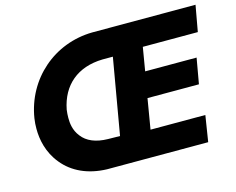

<svg xmlns="http://www.w3.org/2000/svg" viewBox="-98 -844 1212 988"><g transform="rotate(-15 508.0 -350.0)"><path d="M918 -139H626L653 -300H927L951 -436H677L698 -561H991L1016 -700H466C262 -697 96 -552 64 -350C61 -331 60 -313 60 -295C60 -239 73 -167 125 -104C177 -40 257 -3 357 0H896ZM466 -148 402 -149C338 -150 291 -170 264 -206C236 -241 233 -280 233 -307C233 -321 234 -335 236 -350C260 -475 347 -549 481 -552H536Z"/></g></svg>

Font: Jost
Style: Bold Italic
Weight: 700
Italic angle: -5°
Version: Version 3.710